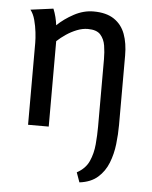

<svg xmlns="http://www.w3.org/2000/svg" viewBox="-53 -553 652 824"><g transform="rotate(5 273.5 -141.0)"><path d="M46 -493 144 -506Q151 -489 155.5 -471Q160 -453 162 -436Q192 -465 233 -487Q274 -509 317 -509Q372 -509 405.5 -486.5Q439 -464 453.5 -424.5Q468 -385 468 -333V-33Q468 7 463 50Q458 93 443 131Q428 169 398.5 195Q369 221 320 227L305 185Q342 165 357 131.5Q372 98 375.5 58Q379 18 379 -18V-309Q379 -339 374.5 -367Q370 -395 353.5 -413.5Q337 -432 299 -432Q276 -432 252 -422.5Q228 -413 206.5 -398.5Q185 -384 168 -368V0H79V-353Q79 -372 76 -398.5Q73 -425 66 -451Q59 -477 46 -493Z"/></g></svg>

Font: Rosario Medium
Style: Regular
Weight: 500
Version: Version 1.201